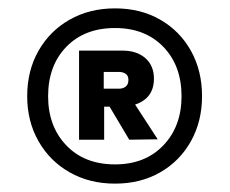

<svg xmlns="http://www.w3.org/2000/svg" viewBox="-20 -732 549 459"><path d="M255 -293Q194 -293 146.5 -320Q99 -347 72 -394.5Q45 -442 45 -502Q45 -563 72 -610.5Q99 -658 146.5 -685Q194 -712 255 -712Q316 -712 363 -685Q410 -658 436.5 -610.5Q463 -563 463 -502Q463 -442 436.5 -394.5Q410 -347 363 -320Q316 -293 255 -293ZM255 -339Q327 -339 370.5 -384.5Q414 -430 414 -502Q414 -575 370.5 -620Q327 -665 255 -665Q182 -665 138.5 -620Q95 -575 95 -502Q95 -430 138.5 -384.5Q182 -339 255 -339ZM169 -398V-611H273Q307 -611 327.5 -593Q348 -575 348 -544Q348 -497 303 -482L357 -399L289 -398L242 -477H229V-398ZM228 -520H265Q274 -520 280.5 -525Q287 -530 287 -541Q287 -551 280.5 -555.5Q274 -560 265 -560H228Z"/></svg>

Font: DeepMind Sans
Style: Bold
Weight: 700
Designer: Jonny Pinhorn / Modifications: Colophon Foundry
Foundry: Colophon Foundry
Version: Version 1.002; ttfautohint (v1.8.2)